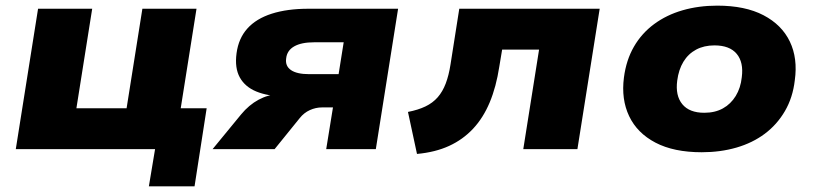

<svg xmlns="http://www.w3.org/2000/svg" viewBox="-20 -529 2891 681"><path d="M508 132 530 0H36L115 -498H307L251 -145H429L485 -498H677L621 -145H713L670 132Z M734 0 835 -123Q863 -157 897.5 -175.5Q932 -194 966 -194H988L985 -187Q929 -188 889 -204.5Q849 -221 830.5 -254.5Q812 -288 819 -340Q826 -393 857.5 -428Q889 -463 944 -480.5Q999 -498 1074 -498H1392L1313 0H1137L1161 -148H1122Q1100 -148 1079 -138.5Q1058 -129 1043 -110L954 0ZM1076 -266H1181L1199 -379H1094Q1049 -379 1023.5 -364.5Q998 -350 995 -322Q991 -295 1012 -280.5Q1033 -266 1076 -266Z M1459 17 1427 -132Q1463 -139 1489 -151.5Q1515 -164 1532.5 -184Q1550 -204 1561 -233Q1572 -262 1578 -301L1609 -498H2107L2028 0H1836L1892 -353H1761L1751 -293Q1740 -221 1717 -166Q1694 -111 1658 -72.5Q1622 -34 1573 -11.5Q1524 11 1459 17Z M2469 11Q2370 11 2305 -23Q2240 -57 2211.5 -117Q2183 -177 2193 -254Q2201 -316 2228.5 -363.5Q2256 -411 2300 -443.5Q2344 -476 2401 -492.5Q2458 -509 2524 -509Q2623 -509 2688 -475Q2753 -441 2781.5 -381.5Q2810 -322 2799 -244Q2792 -183 2764 -135Q2736 -87 2692.5 -54.5Q2649 -22 2592 -5.5Q2535 11 2469 11ZM2478 -129Q2516 -129 2544 -144.5Q2572 -160 2589.5 -188.5Q2607 -217 2611 -255Q2618 -308 2593 -338Q2568 -368 2514 -368Q2477 -368 2449 -353Q2421 -338 2404 -310Q2387 -282 2382 -243Q2375 -190 2400 -159.5Q2425 -129 2478 -129Z"/></svg>

Font: Nunito Sans 10pt SemiExpanded Black
Style: Italic
Weight: 900
Width: 6
Italic angle: -9°
Designer: Vernon Adams
Foundry: Vernon Adams
Version: Version 3.101;gftools[0.9.27]